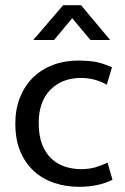

<svg xmlns="http://www.w3.org/2000/svg" viewBox="-20 -710 482 739"><path d="M291 -59Q323 -59 347 -66Q371 -73 394 -84L413 -18Q359 9 284 9Q233 9 188.5 -6Q144 -21 110.5 -51.5Q77 -82 58 -127.5Q39 -173 39 -234Q39 -290 57 -335Q75 -380 107 -411.5Q139 -443 184 -460Q229 -477 283 -477Q314 -477 343.5 -472.5Q373 -468 411 -451L391 -384Q345 -410 292 -410Q219 -410 174 -364.5Q129 -319 129 -237Q129 -186 143 -152Q157 -118 180 -97.5Q203 -77 232 -68Q261 -59 291 -59ZM404 -556H328L258 -640L188 -556H108L223 -690H292Z"/></svg>

Font: Mukta Vaani
Style: Regular
Weight: 400
Designer: Noopur Datye, Girish Dalvi, Yashodeep Gholap, Pallavi Karambelkar
Foundry: Ek Type
Version: Version 2.538;PS 1.000;hotconv 16.6.51;makeotf.lib2.5.65220;